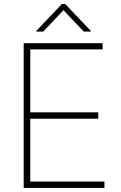

<svg xmlns="http://www.w3.org/2000/svg" viewBox="-20 -918 589 938"><path d="M95.7 -707H481.4V-676.8H127.9V-369.1H460V-337.9H127.9V-31.2H490.2V0H95.7ZM290 -868.2 191.4 -763.7H157.2V-766.6L282.2 -898.4H298.8L423.8 -766.6V-763.7H389.6Z"/></svg>

Font: Pretendard JP Thin
Style: Regular
Weight: 100
Designer: Base glyphs from Inter by Rasmus Andersson; Hangeul glyphs from Noto Sans CJK(Source Han Sans) by Jang Soo-young and Kan
Foundry: Kil Hyung-jin
Version: Version 1.309